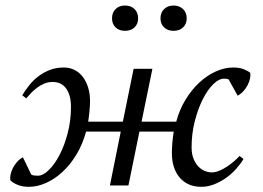

<svg xmlns="http://www.w3.org/2000/svg" viewBox="-20 -684 970 708"><path d="M433.1 -235.4 472.7 -430.2H542L502 -235.4H629.9Q641.6 -279.3 663.8 -315.9Q686 -352.5 714.6 -379.2Q743.2 -405.8 775.6 -420.4Q808.1 -435.1 839.4 -435.1Q862.8 -435.1 878.2 -429Q893.6 -422.9 902.8 -415.5Q904.3 -406.2 901.9 -394.5Q899.4 -382.8 893.6 -371.1Q887.7 -359.4 878.2 -348.6Q868.7 -337.9 856.4 -331.1L822.8 -391.6Q819.3 -392.6 815.4 -393.3Q811.5 -394 806.2 -394Q787.1 -394 766.1 -373.3Q745.1 -352.5 727.5 -317.6Q710 -282.7 698.2 -236.8Q686.5 -190.9 686.5 -141.1Q686.5 -116.7 693.4 -99.4Q700.2 -82 710.9 -70.6Q721.7 -59.1 734.9 -53.7Q748 -48.3 760.7 -48.3Q774.4 -48.3 789.3 -54.7Q804.2 -61 818.1 -70.3Q832 -79.6 844 -90.1Q856 -100.6 863.3 -108.9L877.9 -97.7Q867.2 -79.6 850.8 -61.3Q834.5 -43 814 -28.3Q793.5 -13.7 770 -4.4Q746.6 4.9 722.2 4.9Q695.8 4.9 675.5 -4.4Q655.3 -13.7 641.6 -30.3Q627.9 -46.9 620.8 -69.6Q613.8 -92.3 613.8 -119.1Q613.8 -138.2 615.5 -157.5Q617.2 -176.8 620.6 -198.7H494.1L453.6 0H385.3L425.3 -198.7H297.4Q284.7 -151.9 262 -114.3Q239.3 -76.7 210.7 -50.3Q182.1 -23.9 149.9 -9.5Q117.7 4.9 86.4 4.9Q63 4.9 44.9 -2.4Q26.9 -9.8 18.1 -19.5Q16.6 -28.8 19 -40.5Q21.5 -52.2 27.3 -64Q33.2 -75.7 42.5 -86.4Q51.8 -97.2 64.5 -104L95.2 -40.5Q99.6 -37.6 105.5 -36.9Q111.3 -36.1 119.6 -36.1Q138.7 -36.1 159.9 -56.9Q181.2 -77.6 199.5 -112.5Q217.8 -147.5 229.7 -193.4Q241.7 -239.3 241.7 -289.1Q241.7 -313 236.6 -330.6Q231.4 -348.1 222.4 -359.6Q213.4 -371.1 201.2 -376.5Q189 -381.8 174.3 -381.8Q157.2 -381.8 142.6 -375.5Q127.9 -369.1 115.7 -359.9Q103.5 -350.6 93.8 -340.1Q84 -329.6 76.7 -321.3L62 -332.5Q72.8 -350.6 87.2 -368.9Q101.6 -387.2 120.6 -401.9Q139.6 -416.5 163.1 -425.8Q186.5 -435.1 215.3 -435.1Q237.3 -435.1 255.4 -425.8Q273.4 -416.5 285.9 -399.9Q298.3 -383.3 305.2 -360.6Q312 -337.9 312 -311Q312 -301.3 311.3 -291Q310.5 -280.8 309.6 -270.5Q308.6 -260.3 307.4 -251.2Q306.2 -242.2 305.2 -235.4ZM393.1 -616.2Q393.1 -637.7 406.2 -650.6Q419.4 -663.6 440.9 -663.6Q462.9 -663.6 476.1 -650.6Q489.3 -637.7 489.3 -616.2Q489.3 -595.7 476.1 -583Q462.9 -570.3 440.9 -570.3Q419.4 -570.3 406.2 -583Q393.1 -595.7 393.1 -616.2ZM571.8 -616.2Q571.8 -637.7 585.2 -650.6Q598.6 -663.6 619.6 -663.6Q641.6 -663.6 655 -650.6Q668.5 -637.7 668.5 -616.2Q668.5 -595.7 655 -583Q641.6 -570.3 619.6 -570.3Q598.6 -570.3 585.2 -583Q571.8 -595.7 571.8 -616.2Z"/></svg>

Font: PT Astra Serif
Style: Italic
Weight: 400
Italic angle: -16°
Designer: A.Korolkova, I. Chaeva
Foundry: ParaType Ltd
Version: Version 1.001